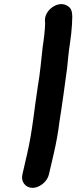

<svg xmlns="http://www.w3.org/2000/svg" viewBox="-20 -727 369 927"><path d="M137 180C171 180 208 150 216 116L239 17C252 -38 261 -90 267 -139C279 -213 294 -323 304 -398C308 -436 311 -474 317 -512L324 -566C327 -599 329 -622 329 -648L328 -660C327 -677 321 -689 307 -698C262 -728 194 -679 197 -626L198 -614C197 -581 192 -538 186 -500C178 -430 175 -383 162 -306C145 -198 137 -96 111 16L88 116C80 150 103 180 137 180Z"/></svg>

Font: Electronic
Style: SuThkIt
Weight: 900
Version: Version 1.011